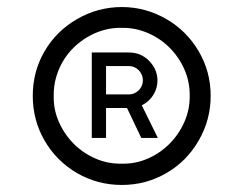

<svg xmlns="http://www.w3.org/2000/svg" viewBox="-20 -824 691 545"><path d="M578 -552Q578 -484 544 -425Q510 -366 452 -332.5Q394 -299 326 -299Q257 -299 199 -332.5Q140.5 -366.5 106.5 -425Q73 -483 73 -552Q73 -621 106.5 -678.5Q140 -736 199 -770Q258 -804 326 -804Q393 -804 452 -770Q510 -736.5 544 -678.5Q578 -620.5 578 -552ZM132.5 -552Q131.5 -513.5 147 -478.2Q162.5 -443 189 -416.2Q215.5 -389.5 251 -374Q286.5 -358.5 326 -359.5Q364.5 -358.5 399.8 -374Q435 -389.5 461.5 -416.2Q488 -443 503.5 -478.2Q519 -513.5 518.5 -552Q519 -591.5 503.5 -626.8Q488 -662 461.5 -688.5Q435 -715 399.8 -730.2Q364.5 -745.5 326 -745Q299.5 -745.5 275 -738.8Q250.5 -732 228.8 -719.2Q207 -706.5 189 -688.8Q171 -671 158.2 -649.2Q145.5 -627.5 138.8 -602.8Q132 -578 132.5 -552ZM346 -675Q379.5 -675 402.5 -652Q426.5 -628 427 -596Q427 -573.5 415.2 -554.5Q403.5 -535.5 382.5 -525L428 -432.5H381L340.5 -517.5H281V-432.5H240.5V-675ZM281 -556H346Q361.5 -556 373.5 -567.5Q385.5 -579 385.5 -596Q385.5 -605 382.2 -612.2Q379 -619.5 373.5 -625Q368 -630.5 360.8 -633.5Q353.5 -636.5 346 -636.5H281Z"/></svg>

Font: Russisch Sans
Style: Regular
Weight: 400
Designer: Michael Sharanda (font) & Cristiano Sobral (main changes)
Foundry: Michael Sharanda
Version: Version 2.00;October 25, 2020;FontCreator 13.0.0.2681 64-bit